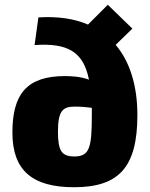

<svg xmlns="http://www.w3.org/2000/svg" viewBox="-20 -771 630 805"><path d="M465 -583 535 -651 432 -751 349 -668C291 -693 222 -703 141 -698L125 -582C265 -592 330 -553 353 -437C318 -450 280 -452 252 -452C91 -452 32 -375 32 -215C32 -58 114 14 290 14C480 14 556 -71 556 -289C556 -411 525 -512 465 -583ZM292 -115C239 -115 223 -138 223 -218C223 -307 243 -324 294 -324C319 -324 343 -322 365 -319V-289C365 -153 356 -115 292 -115Z"/></svg>

Font: Exo 2 Extra Bold
Style: Regular
Weight: 800
Designer: Natanael Gama
Version: Version 1.001;PS 001.001;hotconv 1.0.88;makeotf.lib2.5.64775